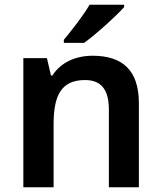

<svg xmlns="http://www.w3.org/2000/svg" viewBox="-20 -786 678 806"><path d="M501 -756V-766H356C330 -721 279 -656 248 -619V-606H333C382 -641 468 -719 501 -756ZM369 -552C297 -552 235 -524 200 -469H194L177 -542H78V0H205V-264C205 -384 236 -450 337 -450C406 -450 437 -408 437 -327V0H563V-353C563 -493 492 -552 369 -552Z"/></svg>

Font: Noto Sans Georgian SemiBold
Style: Regular
Weight: 600
Designer: Monotype Design Team, Akaki Razmadze
Foundry: Google LLC
Version: Version 2.005